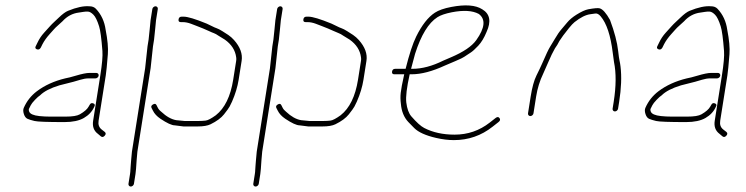

<svg xmlns="http://www.w3.org/2000/svg" viewBox="-20 -499 2730 703"><path d="M341.2 -222C341.6 -224.7 341 -227 339.3 -229C337.6 -231 335.4 -232 332.7 -232H307.7C296.8 -232 279.9 -228.6 257.2 -221.8C241.1 -217 228.2 -213.7 218.6 -212C178.3 -202.3 143.8 -186.6 115.1 -165C93.7 -148.8 77.7 -128.5 67 -104C64.4 -98 64.5 -90.5 67.4 -81.5C70.3 -72.5 74.7 -66.7 80.6 -64C86.5 -61.3 95.1 -58.7 106.4 -56C117.6 -53.3 154.2 -52 216.2 -52C246.1 -52 269.7 -57 287.1 -67C304.8 -77.2 317.5 -90.8 325.1 -108C328.7 -114 327.5 -118.2 321.6 -120.5C315.6 -122.8 311.2 -121 308.2 -115L304.1 -108C299.1 -99 288.6 -89.9 272.5 -80.5C262.8 -74.8 245.1 -72 219.4 -72H164.4C150.1 -72 136.7 -72.7 124.2 -74C102.6 -76.3 90.1 -81.8 86.8 -90.5C85.2 -94.8 84.9 -98 85.8 -100L92.5 -113.5C94.9 -118.5 100.2 -125.2 108.1 -133.5C116.1 -141.8 122.3 -147.3 126.8 -150C141 -164.3 164.6 -176.5 197.5 -186.5C205.2 -188.8 215.4 -191.4 228.1 -194.3C240.8 -197.2 256.2 -201.4 274.3 -207C285.1 -210.3 295.2 -212 304.6 -212H329.6C332.2 -212 334.7 -213 337.1 -215C339.4 -217 340.7 -219.3 341.2 -222ZM114.9 -318.5C120.9 -316.2 125.8 -318.3 129.5 -325L135.4 -337C141.9 -349.5 150.7 -361.8 161.7 -374C167.8 -380.7 172.9 -386.3 176.9 -391C181 -395.7 185.7 -400.3 191.1 -405C196.6 -409.7 202.4 -415 208.7 -421C225.5 -439.5 245.5 -450.2 268.7 -453C274.2 -453.7 279.7 -454.5 285.1 -455.5C290.6 -456.5 296.4 -456.8 302.3 -456.5C308.2 -456.2 314.8 -452.4 322.1 -445.1C329.3 -437.9 336.3 -423.6 342.9 -402.4C347.5 -387.9 351.5 -357.9 355 -312.3C356.4 -293.9 353.8 -264.1 347.3 -223L321 -57C317.7 -36.1 323.5 -20.1 338.4 -9L349 0C353.7 4 358.5 3.3 363.3 -2C368.2 -7.3 368.2 -12 363.5 -16L352 -25C342.5 -32.5 338.8 -43.1 341 -57L367.3 -223C369.3 -235.7 371.9 -261.6 374.9 -300.7C376.7 -323.2 374 -353 366.8 -390C362.6 -420.6 350.7 -446.3 331 -467C325.2 -473 317.4 -476 307.4 -476C286.4 -477.8 260.2 -472.2 229 -459.4C219.9 -455.7 208.7 -447.4 195.3 -434.5C189.4 -428.8 183.7 -423.5 178.3 -418.5C172.8 -413.5 167.9 -408.5 163.4 -403.5C158.9 -398.5 151.7 -390.5 141.6 -379.4C131.5 -368.3 123.4 -356.1 117.3 -343L111.4 -331C107.8 -325 109 -320.8 114.9 -318.5Z M655.9 -56H706.9C716.2 -56 724.9 -56.5 733.1 -57.5C741.3 -58.5 753.6 -65 770.2 -77C802.9 -102.8 824.1 -146.1 833.8 -207L844.7 -276C845.5 -280.7 845.5 -285 844.8 -289C841.5 -315 827.6 -336.7 803.1 -354L780.3 -368C773.7 -372.7 768 -375.8 763.3 -377.5C758.6 -379.2 752.3 -381.8 744.6 -385.5C736.8 -389.2 729.7 -392.3 723.3 -394.8C716.8 -397.3 709.5 -400.2 701.4 -403.5C697.3 -405.2 690 -408 679.3 -412C668.6 -416 658.5 -418 649.2 -418H642.2C635.5 -418 632.7 -421.3 633.8 -428C634.8 -434.7 638.7 -438 645.4 -438H652.4C667.2 -438 695.3 -429.5 736.8 -412.5C740.9 -410.8 746.8 -408 754.5 -404C762.2 -400 768.6 -397.2 773.6 -395.5C778.7 -393.8 785.5 -390.3 794 -385L815.8 -371C823.6 -365.7 830.6 -359.5 836.8 -352.5C859.5 -327 868.8 -301.5 864.7 -276L853.8 -207C849.7 -181.3 841.7 -154.6 829.6 -127C827 -121 824 -115 820.8 -109C817.5 -103 810.6 -93.4 800.2 -80.3C789.8 -67.1 773.4 -55 751 -44C740.1 -38.7 724.4 -36 703.7 -36H651.7C649 -36 638.6 -37.3 620.3 -40C609 -40 591.4 -48.1 567.4 -64.2C554.3 -73.1 545.2 -83 539.9 -94L535.3 -103C532.2 -108.3 533.7 -112.8 540 -116.5C546.2 -120.2 550.6 -119.3 553.1 -114L557.6 -105C560.1 -99.7 564.3 -94.7 570.3 -90C589 -72.4 607.3 -62.1 625.3 -59ZM548.2 -393 544.1 -354 540.1 -329 531.5 -249.5 483.1 56 480.4 86C478.8 112.7 477.4 130 476.1 138L470.4 174C470 176.7 468.6 179 466.3 181C464 183 461.5 184 458.9 184C456.2 184 454 183 452.3 181C450.6 179 450 176.7 450.4 174L456.1 138C457 132.7 457.4 127.7 457.5 123C457.6 118.3 457.9 113 458.6 107C459.2 101 459.7 94.3 460.2 87L463.1 56L511.4 -249L520.1 -329L524.1 -354L528.2 -393L531.3 -425L537.8 -466C538.2 -468.7 539.6 -471 541.9 -473C544.2 -475 546.7 -476 549.4 -476C552.1 -476 554.2 -475 555.9 -473C557.6 -471 558.2 -468.7 557.8 -466L551.3 -425Z M1112.9 -56H1163.9C1173.2 -56 1181.9 -56.5 1190.1 -57.5C1198.3 -58.5 1210.6 -65 1227.2 -77C1259.9 -102.8 1281.1 -146.1 1290.8 -207L1301.7 -276C1302.5 -280.7 1302.5 -285 1301.8 -289C1298.5 -315 1284.6 -336.7 1260.1 -354L1237.3 -368C1230.7 -372.7 1225 -375.8 1220.3 -377.5C1215.6 -379.2 1209.3 -381.8 1201.6 -385.5C1193.8 -389.2 1186.7 -392.3 1180.3 -394.8C1173.8 -397.3 1166.5 -400.2 1158.4 -403.5C1154.3 -405.2 1147 -408 1136.3 -412C1125.6 -416 1115.5 -418 1106.2 -418H1099.2C1092.5 -418 1089.7 -421.3 1090.8 -428C1091.8 -434.7 1095.7 -438 1102.4 -438H1109.4C1124.2 -438 1152.3 -429.5 1193.8 -412.5C1197.9 -410.8 1203.8 -408 1211.5 -404C1219.2 -400 1225.6 -397.2 1230.6 -395.5C1235.7 -393.8 1242.5 -390.3 1251 -385L1272.8 -371C1280.6 -365.7 1287.6 -359.5 1293.8 -352.5C1316.5 -327 1325.8 -301.5 1321.7 -276L1310.8 -207C1306.7 -181.3 1298.7 -154.6 1286.6 -127C1284 -121 1281 -115 1277.8 -109C1274.5 -103 1267.6 -93.4 1257.2 -80.3C1246.8 -67.1 1230.4 -55 1208 -44C1197.1 -38.7 1181.4 -36 1160.7 -36H1108.7C1106 -36 1095.6 -37.3 1077.3 -40C1066 -40 1048.4 -48.1 1024.4 -64.2C1011.3 -73.1 1002.2 -83 996.9 -94L992.3 -103C989.2 -108.3 990.7 -112.8 997 -116.5C1003.2 -120.2 1007.6 -119.3 1010.1 -114L1014.6 -105C1017.1 -99.7 1021.3 -94.7 1027.3 -90C1046 -72.4 1064.3 -62.1 1082.3 -59ZM1005.2 -393 1001.1 -354 997.1 -329 988.5 -249.5 940.1 56 937.4 86C935.8 112.7 934.4 130 933.1 138L927.4 174C927 176.7 925.6 179 923.3 181C921 183 918.5 184 915.9 184C913.2 184 911 183 909.3 181C907.6 179 907 176.7 907.4 174L913.1 138C914 132.7 914.4 127.7 914.5 123C914.6 118.3 914.9 113 915.6 107C916.2 101 916.7 94.3 917.2 87L920.1 56L968.4 -249L977.1 -329L981.1 -354L985.2 -393L988.3 -425L994.8 -466C995.2 -468.7 996.6 -471 998.9 -473C1001.2 -475 1003.7 -476 1006.4 -476C1009.1 -476 1011.2 -475 1012.9 -473C1014.6 -471 1015.2 -468.7 1014.8 -466L1008.3 -425Z M1485.1 -247C1490.5 -268.3 1495.4 -286.7 1499.8 -302C1521.7 -370.6 1549 -415.2 1581.6 -436C1593 -443.3 1610.5 -449.3 1633.9 -454C1677.1 -462.4 1710.2 -460.4 1733 -448C1758.8 -428.8 1755.7 -396.8 1723.8 -352C1707.7 -329.5 1676.7 -308.5 1630.8 -289C1622.9 -285.7 1613.6 -281.7 1602.9 -277C1562.6 -257 1525 -247 1490.1 -247ZM1424 -227H1460C1452.9 -195 1448.6 -172.3 1447.2 -159C1445.7 -145.7 1446 -132.3 1447.8 -119C1450 -91.7 1459 -69.5 1474.8 -52.5C1481.9 -44.8 1489.2 -37.3 1496.8 -30C1512 -14.8 1538.7 -2.8 1576.7 6C1599.7 11.3 1621.4 14 1641.8 14C1694.8 14 1742.1 -2.3 1783.5 -35L1805.2 -52C1811.3 -56.7 1812.6 -61.5 1809 -66.5C1805.5 -71.5 1800.7 -71.7 1794.6 -67L1772.9 -50C1735.3 -20.7 1692.5 -6 1644.5 -6C1601.6 -6 1564.5 -14.2 1533.1 -30.5C1520.9 -36.8 1505.3 -50.9 1486.3 -72.7C1476.6 -83.8 1470.4 -100.9 1467.6 -124C1465.2 -144.4 1469.3 -178.8 1480 -227H1487C1522.3 -227 1563 -237.7 1609 -259C1619.1 -263.7 1631.9 -269.1 1647.3 -275.3C1662.8 -281.4 1675.4 -287.8 1685.1 -294.5C1691.5 -298.8 1697.8 -303 1704.1 -307C1710.4 -311 1719.4 -319.2 1731 -331.5C1742.6 -343.8 1752.8 -360.7 1761.5 -382C1779.2 -420.7 1773.9 -448.3 1745.7 -465C1721.5 -480.5 1683.6 -483.4 1632 -473.5C1605.9 -468.5 1585.9 -461.5 1572.2 -452.5C1547.3 -436.2 1524.5 -407 1503.8 -365C1491.3 -339.5 1478.4 -300.2 1465.1 -247H1427.1C1420.5 -247 1416.6 -243.7 1415.5 -237C1414.5 -230.3 1417.3 -227 1424 -227Z M1921.7 -74C1924.4 -74 1926.9 -75 1929.2 -77C1931.5 -79 1932.9 -81.3 1933.3 -84L1943.1 -146C1947.8 -175.4 1956.3 -203.1 1968.8 -229C1973.2 -238.3 1979.6 -252.8 1987.9 -272.3C1996.2 -291.9 2004.2 -308.5 2012 -322C2017.9 -330 2023.4 -339 2028.3 -349C2035.1 -360 2046.6 -375.6 2062.9 -395.8C2071.4 -406.3 2078.3 -413.7 2083.7 -418C2105.4 -435.2 2124.8 -444.9 2141.8 -447C2147.2 -447.7 2153.2 -448.5 2159.7 -449.5C2166.2 -450.5 2172.8 -447 2179.5 -439C2201.2 -413.3 2215.8 -369 2223.5 -306C2225.5 -289.3 2227 -278 2228.1 -272C2236.4 -231.7 2236 -183 2227 -126L2223 -101C2222.6 -98.3 2223.2 -96 2224.9 -94C2226.6 -92 2228.7 -91 2231.4 -91C2234.1 -91 2236.6 -92 2238.9 -94C2241.2 -96 2242.6 -98.3 2243 -101L2247 -126C2254.8 -175.4 2256.5 -218.6 2252 -255.5C2251 -263.8 2249.8 -271 2248.4 -277C2247 -283 2245.3 -294.7 2243.4 -312C2239.8 -344.3 2229.9 -382.3 2213.5 -426C2199.4 -451.3 2186.8 -465.5 2175.6 -468.5C2169.5 -470.2 2155.6 -469 2133.8 -465C2122.8 -462.9 2108.6 -456.4 2090.9 -445.4C2076.4 -436.3 2065.1 -426.8 2057 -417C2052.1 -411 2045.3 -403 2036.8 -393.1C2028.2 -383.2 2019.8 -371 2011.5 -356.5C2005.9 -346.8 2000.3 -337.4 1994.4 -328.3C1988.6 -319.2 1978.7 -298.2 1964.6 -265.5C1959.8 -254.5 1953 -240.2 1944.2 -222.5C1935.4 -204.8 1928.4 -179.3 1923.1 -146L1913.3 -84C1912.9 -81.3 1913.5 -79 1915.2 -77C1916.9 -75 1919.1 -74 1921.7 -74Z M2617.2 -222C2617.6 -224.7 2617 -227 2615.3 -229C2613.6 -231 2611.4 -232 2608.7 -232H2583.7C2572.8 -232 2555.9 -228.6 2533.2 -221.8C2517.1 -217 2504.2 -213.7 2494.6 -212C2454.3 -202.3 2419.8 -186.6 2391.1 -165C2369.7 -148.8 2353.7 -128.5 2343 -104C2340.4 -98 2340.5 -90.5 2343.4 -81.5C2346.3 -72.5 2350.7 -66.7 2356.6 -64C2362.5 -61.3 2371.1 -58.7 2382.4 -56C2393.6 -53.3 2430.2 -52 2492.2 -52C2522.1 -52 2545.7 -57 2563.1 -67C2580.8 -77.2 2593.5 -90.8 2601.1 -108C2604.7 -114 2603.5 -118.2 2597.6 -120.5C2591.6 -122.8 2587.2 -121 2584.2 -115L2580.1 -108C2575.1 -99 2564.6 -89.9 2548.5 -80.5C2538.8 -74.8 2521.1 -72 2495.4 -72H2440.4C2426.1 -72 2412.7 -72.7 2400.2 -74C2378.6 -76.3 2366.1 -81.8 2362.8 -90.5C2361.2 -94.8 2360.9 -98 2361.8 -100L2368.5 -113.5C2370.9 -118.5 2376.2 -125.2 2384.1 -133.5C2392.1 -141.8 2398.3 -147.3 2402.8 -150C2417 -164.3 2440.6 -176.5 2473.5 -186.5C2481.2 -188.8 2491.4 -191.4 2504.1 -194.3C2516.8 -197.2 2532.2 -201.4 2550.3 -207C2561.1 -210.3 2571.2 -212 2580.6 -212H2605.6C2608.2 -212 2610.7 -213 2613.1 -215C2615.4 -217 2616.7 -219.3 2617.2 -222ZM2390.9 -318.5C2396.9 -316.2 2401.8 -318.3 2405.5 -325L2411.4 -337C2417.9 -349.5 2426.7 -361.8 2437.7 -374C2443.8 -380.7 2448.9 -386.3 2452.9 -391C2457 -395.7 2461.7 -400.3 2467.1 -405C2472.6 -409.7 2478.4 -415 2484.7 -421C2501.5 -439.5 2521.5 -450.2 2544.7 -453C2550.2 -453.7 2555.7 -454.5 2561.1 -455.5C2566.6 -456.5 2572.4 -456.8 2578.3 -456.5C2584.2 -456.2 2590.8 -452.4 2598.1 -445.1C2605.3 -437.9 2612.3 -423.6 2618.9 -402.4C2623.5 -387.9 2627.5 -357.9 2631 -312.3C2632.4 -293.9 2629.8 -264.1 2623.3 -223L2597 -57C2593.7 -36.1 2599.5 -20.1 2614.4 -9L2625 0C2629.7 4 2634.5 3.3 2639.3 -2C2644.2 -7.3 2644.2 -12 2639.5 -16L2628 -25C2618.5 -32.5 2614.8 -43.1 2617 -57L2643.3 -223C2645.3 -235.7 2647.9 -261.6 2650.9 -300.7C2652.7 -323.2 2650 -353 2642.8 -390C2638.6 -420.6 2626.7 -446.3 2607 -467C2601.2 -473 2593.4 -476 2583.4 -476C2562.4 -477.8 2536.2 -472.2 2505 -459.4C2495.9 -455.7 2484.7 -447.4 2471.3 -434.5C2465.4 -428.8 2459.7 -423.5 2454.3 -418.5C2448.8 -413.5 2443.9 -408.5 2439.4 -403.5C2434.9 -398.5 2427.7 -390.5 2417.6 -379.4C2407.5 -368.3 2399.4 -356.1 2393.3 -343L2387.4 -331C2383.8 -325 2385 -320.8 2390.9 -318.5Z"/></svg>

Font: Proton
Style: RgIt
Weight: 500
Version: Version 1.017